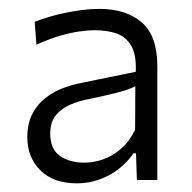

<svg xmlns="http://www.w3.org/2000/svg" viewBox="-20 -746 433 432"><path d="M153.5 -333.5Q100 -333.5 70.8 -362.8Q41.5 -392 41.5 -437Q41.5 -468.5 53 -490.2Q64.5 -512 82.8 -526Q101 -540 121.8 -547.8Q142.5 -555.5 161 -559L285.5 -584.5Q287 -623.5 275 -643.5Q263 -663.5 241.8 -670.8Q220.5 -678 193.5 -678Q177 -678 157 -675Q137 -672 113.2 -665Q89.5 -658 62 -645.5L58 -697Q72.5 -702.5 89.8 -707.8Q107 -713 126 -717Q145 -721 164.8 -723.5Q184.5 -726 204 -726Q263.5 -726 298.8 -695.8Q334 -665.5 334 -597Q334 -581.5 334 -552.5Q334 -523.5 334 -501V-453.5Q334 -429 334 -401Q334 -373 334 -341H288L286 -401H280Q268 -382.5 248.5 -367Q229 -351.5 204.5 -342.5Q180 -333.5 153.5 -333.5ZM170 -380Q190.5 -380 212 -387.5Q233.5 -395 252.2 -411.2Q271 -427.5 284 -454L284.5 -552Q278 -548.5 267.8 -544.8Q257.5 -541 237.5 -536Q217.5 -531 182 -523.5Q159.5 -519.5 139.2 -511Q119 -502.5 106 -487Q93 -471.5 93 -446Q93 -410.5 114.8 -395.2Q136.5 -380 170 -380Z"/></svg>

Font: Commissioner Thin Light
Style: Regular
Weight: 300
Version: Version 1.000